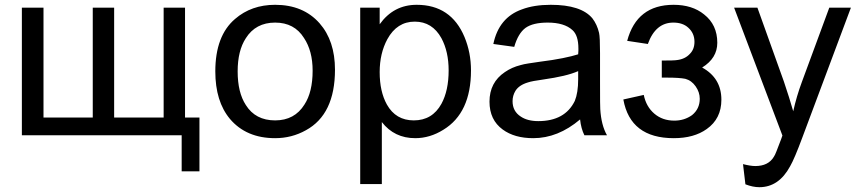

<svg xmlns="http://www.w3.org/2000/svg" viewBox="-20 -563 3570 799"><path d="M71 -531H161V-74H366V-531H455V-74H661V-531H750V-74H810V150H736V0H71Z M876 -266Q876 -414 958 -484Q1026 -543 1125 -543Q1242 -543 1310 -466Q1374 -393 1374 -273Q1374 -87 1253 -21Q1194 12 1125 12Q1005 12 937 -68Q876 -141 876 -266ZM969 -266Q969 -178 1003 -126Q1043 -62 1125 -62Q1206 -62 1247 -128Q1281 -180 1281 -269Q1281 -351 1245 -405Q1205 -469 1125 -469Q1044 -469 1003 -404Q969 -352 969 -266Z M1479 203V-531H1560V-462Q1618 -543 1714 -543Q1857 -543 1913 -409Q1940 -344 1940 -270Q1940 -93 1825 -23Q1769 12 1708 12Q1621 12 1569 -55V203ZM1560 -263Q1560 -182 1590 -128Q1627 -62 1702 -62Q1779 -62 1817 -131Q1847 -186 1847 -270Q1847 -348 1817 -404Q1779 -473 1706 -473Q1632 -473 1592 -400Q1560 -341 1560 -263Z M2394 -66Q2302 12 2199 12Q2121 12 2072 -24Q2017 -64 2017 -140Q2017 -220 2081 -263Q2110 -283 2146 -292Q2159 -296 2179 -299Q2199 -302 2226 -306Q2282 -313 2321.5 -321Q2361 -329 2386 -337Q2387 -346 2387 -352Q2387 -358 2387 -361Q2387 -416 2362 -438Q2328 -469 2259 -469Q2198 -469 2167 -447Q2136 -424 2120 -368L2033 -380Q2056 -490 2152 -524Q2202 -543 2272 -543Q2398 -543 2445 -487Q2465 -461 2473 -426Q2477 -409 2477 -342V-223Q2477 -112 2478 -109Q2482 -42 2506 0H2412Q2398 -28 2394 -66ZM2386 -267Q2361 -256 2325 -247.5Q2289 -239 2240 -232Q2195 -226 2177 -220Q2140 -209 2125 -185Q2113 -165 2113 -142Q2113 -100 2147 -78Q2175 -59 2220 -59Q2331 -59 2372 -143Q2386 -177 2386 -233Z M2734 -240V-311Q2760 -311 2776 -311.5Q2792 -312 2797 -313Q2831 -317 2851 -339Q2870 -358 2870 -389Q2870 -425 2844 -448Q2821 -469 2782 -469Q2708 -469 2676 -380L2590 -393Q2630 -543 2783 -543Q2861 -543 2910 -503Q2965 -460 2965 -385Q2965 -321 2902 -282Q2982 -238 2982 -148Q2982 -69 2921 -26Q2868 12 2784 12Q2603 12 2574 -149L2659 -168Q2669 -119 2703 -90Q2737 -61 2786 -61Q2828 -61 2860 -84Q2892 -110 2892 -152Q2892 -179 2875 -203.5Q2858 -228 2832 -235Q2807 -240 2755 -240Z M3072 120Q3104 128 3123 128Q3177 128 3200 90Q3205 83 3211.5 66Q3218 49 3228 23Q3228 23 3230 18L3236 1L3035 -531H3132L3242 -224Q3265 -156 3281 -100Q3295 -163 3317 -222L3431 -531H3521L3319 9Q3286 98 3268 129Q3221 216 3140 216Q3113 216 3082 204Z"/></svg>

Font: MongolianScript
Style: Regular
Weight: 400
Designer: Bolorsoft LLC, NUM
Foundry: Bolorsoft LLC
Version: Version 3.2